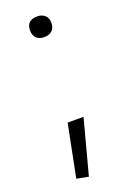

<svg xmlns="http://www.w3.org/2000/svg" viewBox="-137 -592 535 796"><g transform="rotate(-20 130.5 -194.0)"><path d="M59 145 105 -86H175L111 155ZM136 -452Q114 -452 101.5 -464Q89 -476 89 -498Q89 -521 101.5 -532Q114 -543 136 -543Q157 -543 170 -531.5Q183 -520 183 -498Q183 -476 170.5 -464Q158 -452 136 -452Z"/></g></svg>

Font: Encode Sans Normal
Style: Light
Weight: 300
Designer: Pablo Impallari, Andres Torresi
Foundry: Pablo Impallari, Andres Torresi
Version: Version 1.000; ttfautohint (v1.00) -l 8 -r 50 -G 200 -x 14 -